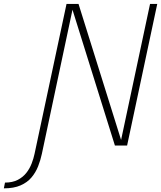

<svg xmlns="http://www.w3.org/2000/svg" viewBox="-164 -758 839 1000"><path d="M-144 223 -138 193Q-99 193 -71.5 178.8Q-44 164.5 -26.5 142Q-9 119.5 1 93.2Q11 67 16 43L182.5 -737.5H245L469.5 -20L464.5 -19L617.5 -737.5H655L498 0H434.5L211 -715.5L215.5 -716.5L54 43.5Q47 76.5 34.5 108.2Q22 140 0.2 166Q-21.5 192 -56.8 207.5Q-92 223 -144 223Z"/></svg>

Font: Epilogue ExtraLight
Style: Italic
Weight: 250
Italic angle: -12°
Designer: Tyler Finck
Foundry: Etcetera Type Co
Version: Version 2.112